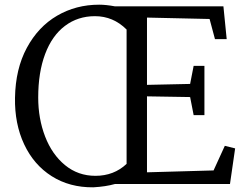

<svg xmlns="http://www.w3.org/2000/svg" viewBox="-20 -785 1053 819"><path d="M470 -758H933L947 -618H897L874 -704L607 -710V-423L791 -427L806 -504H852V-294H806L791 -371L607 -374V-50L891 -58L939 -163L983 -152L961 0H470Q431 11 378 14Q277 15 200.5 -33.5Q124 -82 83 -169.5Q42 -257 44 -368Q46 -491 94.5 -581Q143 -671 223.5 -718Q304 -765 403 -765Q432 -765 470 -758ZM143 -369Q143 -279 172.5 -202.5Q202 -126 257.5 -80.5Q313 -35 387 -35Q466 -35 520 -86V-659Q463 -716 385 -716Q312 -716 257 -674.5Q202 -633 172.5 -554.5Q143 -476 143 -369Z"/></svg>

Font: Martel
Style: Regular
Weight: 400
Designer: Dan Reynolds
Foundry: Dan Reynolds
Version: Version 1.001; ttfautohint (v1.1) -l 5 -r 5 -G 72 -x 0 -D la